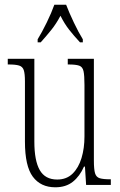

<svg xmlns="http://www.w3.org/2000/svg" viewBox="-20 -786 509 816"><path d="M215 10Q153 10 119.5 -35Q86 -80 86 -184V-440Q86 -473 81 -488Q76 -503 61 -507.5Q46 -512 17 -512H13V-536H126V-184Q126 -103 149 -63Q172 -23 223 -23Q263 -23 288.5 -48Q314 -73 326.5 -114.5Q339 -156 339 -206V-425Q339 -465 335 -483.5Q331 -502 316.5 -507Q302 -512 271 -512H268V-536H379V-103Q379 -66 384 -49.5Q389 -33 404 -28.5Q419 -24 448 -24H451V0H346L341 -78H337Q319 -37 289.5 -13.5Q260 10 215 10ZM140 -619Q158 -648 178.5 -690Q199 -732 211 -766H261Q274 -732 294 -690Q314 -648 332 -619V-606H320Q294 -634 274 -659.5Q254 -685 237 -719Q219 -685 198.5 -659.5Q178 -634 153 -606H140Z"/></svg>

Font: Noto Serif Tamil ExtraCondensed ExtraLight
Style: Italic
Weight: 200
Width: 2
Italic angle: -12°
Designer: Indian Type Foundry, Tom Grace, and the Monotype Design Team
Foundry: Monotype Imaging Inc.
Version: Version 2.003; ttfautohint (v1.8.4.7-5d5b)